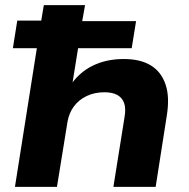

<svg xmlns="http://www.w3.org/2000/svg" viewBox="-20 -725 734 745"><path d="M38 0 123 -538H30L47 -645H140L150 -705H310L299 -643H508L491 -538H283L259 -389H250Q285 -443 338.5 -469.5Q392 -496 460 -496Q525 -496 565.5 -471Q606 -446 622.5 -397Q639 -348 627 -275L584 0H420L463 -269Q469 -303 462 -324Q455 -345 436 -356Q417 -367 385 -367Q347 -367 316.5 -352.5Q286 -338 267 -312.5Q248 -287 242 -253L201 0Z"/></svg>

Font: Nunito Sans 10pt SemiExpanded ExtraBold
Style: Italic
Weight: 800
Width: 6
Italic angle: -9°
Designer: Vernon Adams
Foundry: Vernon Adams
Version: Version 3.101;gftools[0.9.27]